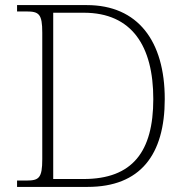

<svg xmlns="http://www.w3.org/2000/svg" viewBox="-20 -734 728 754"><path d="M47 0H324C531 0 627 -126 627 -345C627 -572 522 -714 321 -714H47V-689H84C133 -689 146 -679 146 -606V-109C146 -35 133 -25 84 -25H47ZM308 -31H189V-684H309C498 -684 582 -553 582 -345C582 -138 500 -31 308 -31Z"/></svg>

Font: Noto Serif Gurmukhi ExtraLight
Style: Regular
Weight: 200
Designer: Vaibhav Singh and the Monotype Design Team
Foundry: Monotype Imaging Inc.
Version: Version 2.004